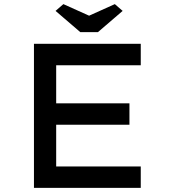

<svg xmlns="http://www.w3.org/2000/svg" viewBox="-20 -913 827 933"><path d="M145 0V-700H664V-596H253V-104H664V0ZM200 -307V-411H609V-307ZM370 -757 250 -860 288 -893 428 -830H398L538 -893L576 -860L456 -757Z"/></svg>

Font: Lexend Giga
Style: Regular
Weight: 400
Designer: Bonnie Shaver-Troup, Thomas Jockin
Foundry: Lexend
Version: Version 1.007